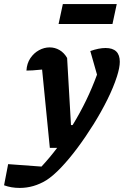

<svg xmlns="http://www.w3.org/2000/svg" viewBox="-124 -727 609 944"><path d="M121 0 83 -385Q53 -382 36.5 -381Q20 -380 6 -380Q8 -415 25 -440.5Q42 -466 67.5 -480Q93 -494 120 -494Q146 -494 168.5 -481Q191 -468 206 -442L225 -112H233Q306 -231 353 -360L320 -476Q362 -491 395 -491Q465 -491 465 -423Q465 -395 451 -351Q434 -298 404 -237.5Q374 -177 336 -116Q298 -55 257 0Q216 55 176.5 96.5Q137 138 104 159Q42 197 -27 197Q-69 197 -104 184L-84 80L80 92Q120 49 157 0ZM164 -609 185 -707H450L429 -609Z"/></svg>

Font: Piazzolla
Style: Bold Italic
Weight: 700
Italic angle: -11.3°
Designer: Juan Pablo del Peral
Foundry: Huerta Tipografica
Version: Version 1.330